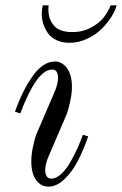

<svg xmlns="http://www.w3.org/2000/svg" viewBox="-20 -686 456 718"><path d="M36 -268Q64 -348 102.5 -402Q141 -456 186 -456Q212 -456 230.5 -431Q249 -406 249 -360Q249 -338 242.5 -307Q236 -276 229 -258L165 -109Q149 -74 149 -50Q149 -36 154.5 -27Q160 -18 172 -18Q190 -18 209 -35.5Q228 -53 244 -81.5Q260 -110 270.5 -133.5Q281 -157 290 -182L310 -176Q292 -125 271.5 -85Q251 -45 221.5 -16.5Q192 12 161 12Q134 12 115.5 -12Q97 -36 97 -84Q97 -106 103 -136Q109 -166 117 -186L181 -335Q197 -370 197 -394Q197 -426 175 -426Q156 -426 137 -408.5Q118 -391 102 -362.5Q86 -334 75.5 -310Q65 -286 56 -262ZM136 -635Q136 -648 140 -666H162Q161 -661 161 -650Q161 -615 181.5 -590.5Q202 -566 251 -566Q289 -566 320.5 -583Q352 -600 368 -621Q384 -642 394 -666H416Q411 -646 396.5 -623Q382 -600 360 -578Q338 -556 306 -541Q274 -526 240 -526Q212 -526 191 -536Q170 -546 158.5 -563Q147 -580 141.5 -598Q136 -616 136 -635Z"/></svg>

Font: Old Standard TT
Style: Italic
Weight: 400
Italic angle: -15.2°
Designer: Alexey Kryukov <alexios@thessalonica.org.ru>
Version: Version 2.2